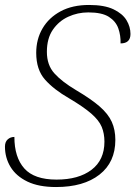

<svg xmlns="http://www.w3.org/2000/svg" viewBox="-24 -744 546 774"><path d="M202 10Q132 10 86.5 -12Q41 -34 18.5 -71Q-4 -108 -4 -153Q-4 -172 7 -182Q18 -192 34 -192Q34 -110 74 -65Q114 -20 204 -20Q293 -20 345 -59.5Q397 -99 397 -173Q397 -206 386 -232.5Q375 -259 344 -286Q313 -313 254 -348Q193 -383 157.5 -423Q122 -463 122 -531Q122 -586 147.5 -629.5Q173 -673 220.5 -698.5Q268 -724 335 -724Q397 -724 433.5 -706.5Q470 -689 486 -662.5Q502 -636 502 -607Q502 -569 462 -569Q463 -601 453 -629.5Q443 -658 415 -676Q387 -694 332 -694Q289 -694 251 -676.5Q213 -659 189 -624Q165 -589 165 -535Q165 -482 195 -448.5Q225 -415 282 -381Q343 -345 377.5 -315Q412 -285 426.5 -253Q441 -221 441 -180Q441 -90 377 -40Q313 10 202 10Z"/></svg>

Font: Noto Serif ExtraLight
Style: Italic
Weight: 200
Italic angle: -12°
Designer: Monotype Design Team
Foundry: Monotype Imaging Inc.
Version: Version 2.014; ttfautohint (v1.8.4.7-5d5b)